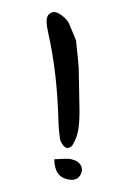

<svg xmlns="http://www.w3.org/2000/svg" viewBox="-116 -770 568 860"><g transform="rotate(-15 168.5 -340.5)"><path d="M130 -110Q123 -110 118 -114Q112 -120 107.5 -132.5Q103 -145 103 -155Q105 -172 108 -191Q111 -210 116 -232Q168 -446 175 -626L176 -641Q178 -680 187.5 -697.5Q197 -715 218 -715Q230 -715 242.5 -703.5Q255 -692 265 -675.5Q275 -659 277 -642L287 -566L281 -530Q277 -500 273 -479Q269 -458 267 -446Q260 -417 248 -368.5Q236 -320 219 -252Q211 -224 204 -204Q197 -184 190 -171Q183 -156 173 -142.5Q163 -129 150 -117Q143 -110 130 -110ZM120 34Q108 34 96 28Q50 9 50 -40Q50 -59 55 -77L83 -71Q93 -69 100.5 -67Q108 -65 115 -63Q123 -61 130.5 -56.5Q138 -52 145 -47Q164 -31 164 -10Q164 3 156 14Q142 34 120 34Z"/></g></svg>

Font: Mansalva
Style: Regular
Weight: 400
Designer: Carolina Short
Foundry: Carolina Short
Version: Version 2.112; ttfautohint (v1.8.4.7-5d5b)